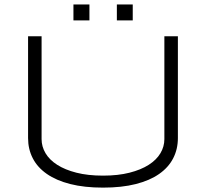

<svg xmlns="http://www.w3.org/2000/svg" viewBox="-20 -835 931 868"><path d="M784.2 -210.9Q784.2 -160.6 762.9 -119.4Q741.7 -78.1 699.5 -48.6Q657.2 -19 593.8 -2.9Q530.3 13.2 445.8 13.2Q361.3 13.2 297.9 -2.9Q234.4 -19 191.9 -48.6Q149.4 -78.1 128.2 -119.4Q106.9 -160.6 106.9 -210.9V-670.9H168V-206.1Q168 -172.4 185.8 -142.3Q203.6 -112.3 238.8 -89.8Q273.9 -67.4 325.7 -54.2Q377.4 -41 445.8 -41Q513.7 -41 565.4 -54.2Q617.2 -67.4 652.3 -89.8Q687.5 -112.3 705.3 -142.3Q723.1 -172.4 723.1 -206.1V-670.9H784.2V-210.9ZM312 -742.7V-814.9H384.3V-742.7ZM508.3 -742.7V-814.9H580.1V-742.7Z"/></svg>

Font: Syncopate
Style: Regular
Weight: 300
Width: 7
Designer: Astigmatic (AOETI)
Foundry: Astigmatic (AOETI)
Version: Version 001.000